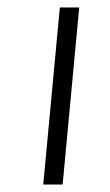

<svg xmlns="http://www.w3.org/2000/svg" viewBox="-20 -495 295 515"><path d="M96 0 140.5 -475H192.5L148 0Z"/></svg>

Font: Karla Light
Style: Italic
Weight: 300
Italic angle: -8°
Designer: Jonathan Pinhorn
Version: Version 2.004;gftools[0.9.33]